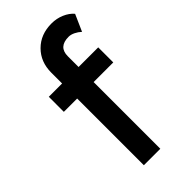

<svg xmlns="http://www.w3.org/2000/svg" viewBox="-232 -798 857 857"><g transform="rotate(-45 196.5 -369.5)"><path d="M129 0V-421H45V-516H129V-584Q129 -652 172.5 -695.5Q216 -739 285 -739Q317 -739 345 -727Q373 -715 390 -695L355 -616Q342 -628 326.5 -635.5Q311 -643 297 -643Q233 -643 233 -584V-516H357V-421H233V0Z"/></g></svg>

Font: Lexend Deca
Style: Regular
Weight: 400
Designer: Bonnie Shaver-Troup, Thomas Jockin
Foundry: Lexend
Version: Version 1.008; ttfautohint (v1.8.4.7-5d5b)